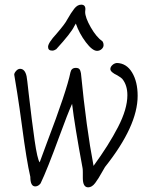

<svg xmlns="http://www.w3.org/2000/svg" viewBox="-20 -796 615 823"><path d="M335 -33V-57Q335 -70 334 -75Q300 -258 289 -351Q270 -309 235 -213Q182 -68 154 -10Q144 3 131 3Q110 3 110 -38Q94 -106 74 -258Q64 -333 54 -396.5Q44 -460 41 -476Q41 -483 49 -492Q57 -501 66 -501Q87 -501 94 -469Q96 -460 103 -395Q117 -273 128.5 -193.5Q140 -114 150 -100L181 -184Q266 -407 282 -486Q286 -505 305 -505Q316 -505 320.5 -499.5Q325 -494 327 -482Q350 -247 381 -85Q446 -174 486 -251.5Q526 -329 526 -388Q526 -431 504 -458Q501 -462 483 -473Q453 -487 453 -500Q453 -509 461.5 -517Q470 -525 481 -526Q522 -525 546 -485.5Q570 -446 570 -385Q570 -256 430 -80Q421 -65 419 -61Q402 -30 388 -11.5Q374 7 358 7Q335 7 335 -33ZM305 -695Q302 -691 298 -683Q285 -655 221 -585Q212 -579 204 -579Q186 -579 186 -595Q186 -612 222 -651Q260 -695 268 -712Q285 -742 298.5 -759Q312 -776 328 -776Q346 -776 346 -757L345 -745Q345 -721 369 -679Q393 -637 420 -618Q424 -611 424 -603Q424 -593 415.5 -585.5Q407 -578 396 -578Q376 -578 348 -615Q320 -652 305 -695Z"/></svg>

Font: Bad Script
Style: Regular
Weight: 400
Italic angle: -10°
Designer: Roman Shchyukin (Gaslight Type Foundry), Cyreal (Charset Expansion)
Foundry: Gaslight
Version: Version 2.000